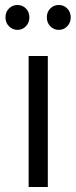

<svg xmlns="http://www.w3.org/2000/svg" viewBox="-20 -751 307 771"><path d="M98 -681Q98 -660 84 -645.5Q70 -631 50 -631Q30 -631 16 -645.5Q2 -660 2 -681Q2 -703 16 -717Q30 -731 50 -731Q70 -731 84 -717Q98 -703 98 -681ZM264 -681Q264 -660 250 -645.5Q236 -631 216 -631Q196 -631 182 -645.5Q168 -660 168 -681Q168 -703 182 -717Q196 -731 216 -731Q236 -731 250 -717Q264 -703 264 -681ZM95 0V-526H172V0Z"/></svg>

Font: Kalaa
Style: Regular
Weight: 400
Version: Version 1.20 June 5, 2016